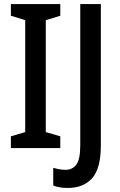

<svg xmlns="http://www.w3.org/2000/svg" viewBox="-20 -734 596 952"><path d="M279 0H34V-58L105 -79V-634L34 -656V-714H279V-656L207 -634V-79L279 -58ZM316 198Q273 198 244 186V98Q257 102 272.5 105Q288 108 305 108Q340 108 359 81.5Q378 55 378 -14V-714H480V-13Q480 102 436.5 150Q393 198 316 198Z"/></svg>

Font: Noto Sans Myanmar Condensed Medium
Style: Regular
Weight: 500
Width: 3
Designer: Monotype Design Team
Foundry: Monotype Imaging Inc.
Version: Version 2.107; ttfautohint (v1.8.4.7-5d5b)